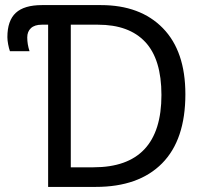

<svg xmlns="http://www.w3.org/2000/svg" viewBox="-20 -734 805 754"><path d="M169 -637H144Q116 -637 101.5 -623.5Q87 -610 87 -587Q87 -560 96 -533H19Q15 -544 12 -560Q9 -576 9 -588Q9 -653 42 -683.5Q75 -714 145 -714H376Q531 -714 619.5 -623.5Q708 -533 708 -364Q708 -185 616.5 -92.5Q525 0 356 0H169ZM347 -77Q614 -77 614 -361Q614 -501 550.5 -569Q487 -637 365 -637H258V-77Z"/></svg>

Font: Noto Sans Display
Style: Regular
Weight: 400
Designer: Monotype Design team
Foundry: Monotype Imaging Inc.
Version: Version 1.000